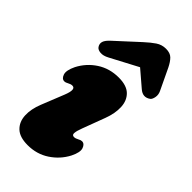

<svg xmlns="http://www.w3.org/2000/svg" viewBox="-220 -736 800 800"><g transform="rotate(45 179.5 -336.0)"><path d="M236 -150.5Q245 -150.5 256.5 -157Q265 -162 272 -162Q287 -162 293.8 -143Q300.5 -124 283 -89Q260 -45 218.2 -17.5Q176.5 10 123 10Q76 10 53 -12Q30 -34 28.2 -70.2Q26.5 -106.5 43.5 -148.5L83.5 -248.5Q103 -297.5 79.5 -297.5Q70.5 -297.5 59 -291Q50.5 -286 43.5 -286Q28.5 -286 22 -305Q15.5 -324 32.5 -359Q55.5 -403.5 97.2 -430.8Q139 -458 192.5 -458Q239.5 -458 262 -436Q284.5 -414 286.2 -378Q288 -342 272 -299.5L234.5 -199.5Q225.5 -176 224.8 -163.2Q224 -150.5 236 -150.5ZM103 -486.5Q82.5 -475.5 66 -477Q49.5 -478.5 43 -488Q34.5 -500.5 38.8 -513.8Q43 -527 62 -544L159.5 -633.5Q183.5 -655.5 203.2 -668.8Q223 -682 247 -682Q272 -682 285 -669Q298 -656 309 -633.5L354 -539Q361 -524 358.2 -509Q355.5 -494 348.5 -488Q321.5 -468 294.5 -491.5L225 -551Z"/></g></svg>

Font: Fraunces 144pt S100 Black
Style: Italic
Weight: 900
Italic angle: -16°
Version: Version 1.000; ttfautohint (v1.8.3)